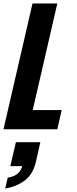

<svg xmlns="http://www.w3.org/2000/svg" viewBox="-29 -740 439 1099"><path d="M-9 0 157 -720H299L133 0ZM63 0 88 -110H324L299 0ZM1 339 15 277Q50 272 71.5 254.5Q93 237 101 201L148 211H30L62 74H202L177 184Q161 256 114 292Q67 328 1 339Z"/></svg>

Font: Instrument Sans Condensed
Style: Bold Italic
Weight: 700
Width: 3
Italic angle: -13°
Designer: Rodrigo Fuenzalida
Foundry: fragTYPE
Version: Version 1.000;gftools[0.9.28]